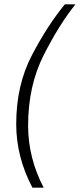

<svg xmlns="http://www.w3.org/2000/svg" viewBox="-20 -750 369 888"><path d="M55 -176Q55 -356 127.5 -494.5Q200 -633 280 -730H329Q254 -637 182 -495Q110 -353 110 -169Q110 -20 182 118H130Q55 -24 55 -176Z"/></svg>

Font: Niramit ExtraLight
Style: Italic
Weight: 200
Italic angle: -10°
Designer: Katatrad Aksorn Co.,Ltd.
Foundry: Cadson Demak Co.,Ltd.
Version: Version 1.000; ttfautohint (v1.6)